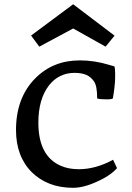

<svg xmlns="http://www.w3.org/2000/svg" viewBox="-20 -874 622 902"><path d="M350.6 -79.1Q429.7 -79.1 511.2 -123.5L529.8 -84Q506.3 -57.6 466.8 -36.1Q384.3 8.3 323.5 8.3Q262.7 8.3 214.1 -10.5Q165.5 -29.3 129.9 -64.5Q55.2 -138.7 55.2 -263.2Q55.2 -414.6 145.5 -505.9Q229 -590.3 355 -590.3Q423.8 -590.3 492.7 -569.3L505.9 -565.4Q512.2 -563.5 517.1 -562.5Q521 -554.7 521 -527.3Q521 -500 519.8 -484.6Q518.6 -469.2 516.8 -455.1Q515.1 -440.9 513.2 -429.7L510.3 -412.1Q507.3 -407.2 480 -407.2Q446.8 -407.2 436.5 -411.6Q436.5 -469.7 422.1 -491Q407.7 -512.2 386 -522Q364.3 -531.7 328.9 -531.7Q293.5 -531.7 263.2 -516.8Q232.9 -502 210 -472.7Q160.2 -408.2 160.2 -297.9Q160.2 -140.1 266.6 -94.7Q302.2 -79.1 350.6 -79.1ZM126 -707 323.7 -854 518.1 -706.5 476.1 -654.8 323.7 -740.2 164.6 -654.8Z"/></svg>

Font: HeadlandOne
Style: Regular
Weight: 400
Designer: Gary Lonergan
Foundry: Sorkin Type Co.
Version: Version 1.002